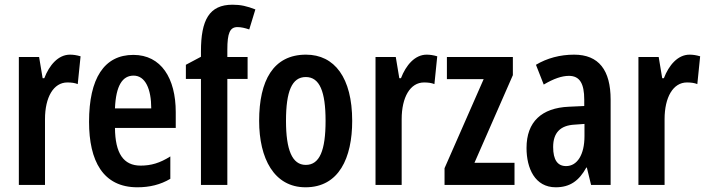

<svg xmlns="http://www.w3.org/2000/svg" viewBox="-20 -785 3001 815"><path d="M277 -553C227 -553 189 -508 168 -453H161L146 -543H60V0H171V-279C171 -372 207 -435 266 -435C283 -435 298 -433 310 -428L322 -546C305 -551 291 -553 277 -553Z M546 -552C422 -552 358 -452 358 -268C358 -102 417 10 563 10C615 10 661 -1 703 -26V-121C659 -93 621 -82 577 -82C504 -82 469 -134 468 -242H726V-309C726 -453 664 -552 546 -552ZM547 -464C597 -464 622 -407 622 -325H468C472 -422 500 -464 547 -464Z M1031 -450V-543H945V-574C945 -645 956 -670 988 -670C1004 -670 1020 -666 1038 -660L1064 -745C1028 -759 1002 -765 967 -765C868 -765 833 -700 833 -567V-544L769 -510V-450H833V0H945V-450Z M1475 -272C1475 -455 1400 -553 1279 -553C1140 -553 1080 -443 1080 -272C1080 -113 1143 10 1277 10C1419 10 1475 -115 1475 -272ZM1194 -272C1194 -397 1219 -458 1278 -458C1337 -458 1362 -396 1362 -272C1362 -147 1337 -85 1278 -85C1220 -85 1194 -149 1194 -272Z M1791 -553C1741 -553 1703 -508 1682 -453H1675L1660 -543H1574V0H1685V-279C1685 -372 1721 -435 1780 -435C1797 -435 1812 -433 1824 -428L1836 -546C1819 -551 1805 -553 1791 -553Z M2164 0V-94H1994L2157 -466V-543H1877V-449H2033L1867 -71V0Z M2417 -553C2357 -553 2302 -538 2255 -510L2288 -426C2330 -451 2365 -463 2395 -463C2441 -463 2460 -430 2460 -362V-335L2395 -332C2279 -327 2215 -268 2215 -157C2215 -70 2251 10 2339 10C2400 10 2438 -18 2469 -74H2471L2489 0H2572V-362C2572 -487 2522 -553 2417 -553ZM2420 -256 2461 -259V-207C2461 -128 2430 -80 2383 -80C2347 -80 2328 -106 2328 -161C2328 -221 2358 -253 2420 -256Z M2907 -553C2857 -553 2819 -508 2798 -453H2791L2776 -543H2690V0H2801V-279C2801 -372 2837 -435 2896 -435C2913 -435 2928 -433 2940 -428L2952 -546C2935 -551 2921 -553 2907 -553Z"/></svg>

Font: Noto Sans Georgian ExtraCondensed SemiBold
Style: Regular
Weight: 600
Width: 2
Designer: Monotype Design Team, Akaki Razmadze
Foundry: Google LLC
Version: Version 2.005